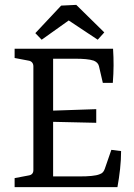

<svg xmlns="http://www.w3.org/2000/svg" viewBox="-20 -768 551 788"><path d="M443 -428C447 -478 447 -522 444 -568H40V-530L98 -519C110 -517 117 -508 117 -496V-70C117 -58 111 -50 98 -48L40 -37V0H462C471 -50 477 -100 477 -148L437 -153L410 -75C406 -64 401 -57 389 -53C373 -46 341 -44 309 -44H198V-268L375 -264V-320L198 -314V-527H289C320 -527 348 -525 365 -519C376 -514 383 -508 386 -497L402 -428ZM151 -605 262 -684 381 -605 408 -635 293 -748 231 -745 125 -632Z"/></svg>

Font: Yrsa
Style: Regular
Weight: 400
Designer: Anna Giedrys (Yrsa+Rasa design), David Brezina (Yrsa art-direction, Rasa art-direction, design)
Foundry: Rosetta Type Foundry
Version: Version 1.001;PS 1.1;hotconv 1.0.88;makeotf.lib2.5.647800